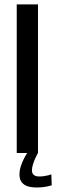

<svg xmlns="http://www.w3.org/2000/svg" viewBox="-20 -695 264 872"><path d="M56 0H152.5V-675H56ZM145 156.5Q161 156.5 175.5 154.8Q190 153 200.5 150.5Q211 148 215 146.5L213 96.5Q209.5 98.5 200.2 101Q191 103.5 179.8 105Q168.5 106.5 158.5 106.5Q141.5 106.5 133.2 99.2Q125 92 125 78.5Q125 67 129.8 51.8Q134.5 36.5 141 22Q147.5 7.5 152 0H103.5Q98 8 89.8 23.5Q81.5 39 75 58.5Q68.5 78 68.5 97Q68.5 120.5 79.2 133.5Q90 146.5 107.5 151.5Q125 156.5 145 156.5Z"/></svg>

Font: Anybody SemiCondensed
Style: Regular
Weight: 400
Width: 4
Version: Version 1.113;gftools[0.9.25]